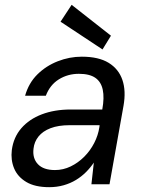

<svg xmlns="http://www.w3.org/2000/svg" viewBox="-20 -764 590 796"><path d="M184 12Q125 12 89 -9.5Q53 -31 38.5 -66Q24 -101 29 -142Q36 -195 68.5 -232.5Q101 -270 153.5 -290Q206 -310 273 -310H404Q413 -359 406 -392Q399 -425 375 -441.5Q351 -458 307 -458Q261 -458 224 -435Q187 -412 170 -367H84Q99 -420 135 -455.5Q171 -491 219.5 -510Q268 -529 319 -529Q389 -529 430.5 -503.5Q472 -478 487.5 -432.5Q503 -387 492 -325L434 0H359L369 -90Q355 -69 336.5 -50.5Q318 -32 295 -18Q272 -4 244 4Q216 12 184 12ZM208 -59Q242 -59 273 -74Q304 -89 329 -114Q354 -139 370.5 -171Q387 -203 392 -237L393 -245H269Q222 -245 189.5 -232.5Q157 -220 139.5 -198Q122 -176 119 -148Q114 -108 137 -83.5Q160 -59 208 -59ZM405 -559 231 -674 277 -744 440 -616Z"/></svg>

Font: DM Sans 11pt
Style: Italic
Weight: 400
Italic angle: -10°
Version: Version 4.004;gftools[0.9.30]